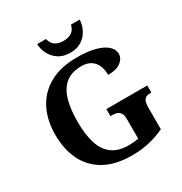

<svg xmlns="http://www.w3.org/2000/svg" viewBox="-210 -1085 1190 1252"><g transform="rotate(-30 385.0 -459.0)"><path d="M423.6 10Q299.5 10 217.8 -36Q136.1 -82 95.7 -164.5Q55.3 -247 55.3 -358Q55.3 -466 97.4 -548.5Q139.5 -631 222.7 -677.5Q305.9 -724 428.5 -724Q511.7 -724 567.1 -708.6Q622.5 -693.3 650.5 -666.9Q678.5 -640.5 678.5 -607.9Q678.5 -573 645.4 -547.9Q612.3 -522.9 549.5 -522.9Q549.5 -563.7 536.1 -594.4Q522.8 -625 495.5 -642.5Q468.2 -660 425.6 -660Q352.8 -660 308.3 -624.6Q263.7 -589.3 243.7 -521.9Q223.7 -454.5 223.7 -358Q223.7 -261.5 244.7 -194.6Q265.7 -127.7 313 -92.9Q360.2 -58 438.5 -58Q457 -58 475.6 -59.9Q494.2 -61.7 511.1 -64.8V-211.9Q511.1 -239 503.1 -254.3Q495.1 -269.7 479.5 -276.2Q463.9 -282.8 440.2 -282.8H427.5V-335.8H735.6V-282.8H728.7Q708.5 -282.8 695.4 -276Q682.2 -269.3 675.9 -253.1Q669.6 -237 669.6 -207.9V-44.1Q611.4 -17.1 551.8 -3.5Q492.1 10 423.6 10ZM409.1 -771Q356.9 -771 321.2 -794.7Q285.6 -818.4 267.7 -854.9Q249.8 -891.3 248.8 -928.3H315.1Q323.1 -892.3 347.6 -876.3Q372.1 -860.3 409.1 -860.3Q446.1 -860.3 470.6 -876.3Q495.1 -892.3 503.1 -928.3H568.8Q567.8 -891.3 549.9 -854.9Q532 -818.4 496.9 -794.7Q461.7 -771 409.1 -771Z"/></g></svg>

Font: Noto Serif Khmer
Style: Regular
Weight: 400
Designer: Danh Hong and the Monotype Design Team
Foundry: Monotype Imaging Inc.
Version: Version 2.003